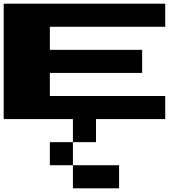

<svg xmlns="http://www.w3.org/2000/svg" viewBox="-20 -1020 1040 1040"><path d="M875 -1000V-875H250V-750H750V-625H250V-500H875V-375H500V-250H375V-375H0V-1000ZM250 -250H375V-125H250ZM375 0V-125H625V0Z"/></svg>

Font: Press Start 2P
Style: Regular
Weight: 400
Designer: CodeMan38
Foundry: CodeMan38
Version: Version 3.000